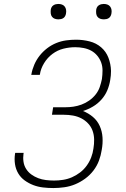

<svg xmlns="http://www.w3.org/2000/svg" viewBox="-20 -944 640 972"><path d="M250 8Q224 8 198 5Q172 2 148.5 -7Q125 -16 105 -30.5Q85 -45 72.5 -66Q60 -87 56 -112.5Q52 -138 56 -165L57 -170H100L99 -166Q96 -145 99 -125Q102 -105 112.5 -88.5Q123 -72 139 -60.5Q155 -49 173.5 -42Q192 -35 212.5 -32.5Q233 -30 254 -30Q276 -30 299 -33.5Q322 -37 344 -46.5Q366 -56 385.5 -71Q405 -86 419 -105.5Q433 -125 441.5 -147Q450 -169 453 -192Q457 -215 456.5 -238.5Q456 -262 448.5 -282.5Q441 -303 426 -319Q411 -335 391.5 -345Q372 -355 349.5 -359Q327 -363 304 -363H243L249 -401H310Q331 -401 351.5 -404Q372 -407 392.5 -414.5Q413 -422 431.5 -435Q450 -448 464 -465.5Q478 -483 485 -503.5Q492 -524 496 -544Q499 -566 499 -587.5Q499 -609 492 -628Q485 -647 472 -662.5Q459 -678 441.5 -687.5Q424 -697 403 -701Q382 -705 361 -705Q331 -705 301 -697.5Q271 -690 245.5 -671Q220 -652 203 -624Q186 -596 182 -567L181 -565H138L139 -568Q143 -592 153.5 -616.5Q164 -641 180.5 -662Q197 -683 218.5 -699.5Q240 -716 264.5 -726Q289 -736 314.5 -739.5Q340 -743 365 -743Q400 -743 433.5 -734.5Q467 -726 492 -704.5Q517 -683 529 -651.5Q541 -620 542 -585Q542 -573 541 -562Q540 -551 538 -539Q534 -513 523.5 -487.5Q513 -462 494 -440.5Q475 -419 450.5 -404.5Q426 -390 400 -382Q428 -371 450.5 -352Q473 -333 485 -306Q497 -279 499 -248Q501 -217 495 -185Q491 -158 481 -131Q471 -104 453 -80.5Q435 -57 411 -39.5Q387 -22 360.5 -11Q334 0 305.5 4Q277 8 250 8ZM506 -846Q496 -846 487.5 -849Q479 -852 473.5 -859Q468 -866 467 -875.5Q466 -885 467 -895Q468 -901 471 -907Q474 -913 480 -917Q486 -921 492.5 -922.5Q499 -924 505 -924Q515 -924 523.5 -921Q532 -918 537.5 -911Q543 -904 544.5 -894.5Q546 -885 544 -875Q543 -869 540 -863Q537 -857 531.5 -853Q526 -849 519 -847.5Q512 -846 506 -846ZM276 -846Q266 -846 257.5 -849Q249 -852 243.5 -859Q238 -866 237 -875.5Q236 -885 237 -895Q238 -901 241 -907Q244 -913 250 -917Q256 -921 262.5 -922.5Q269 -924 275 -924Q285 -924 293.5 -921Q302 -918 307.5 -911Q313 -904 314.5 -894.5Q316 -885 314 -875Q313 -869 310 -863Q307 -857 301.5 -853Q296 -849 289 -847.5Q282 -846 276 -846Z"/></svg>

Font: Iosevka Aile XLt Obl
Style: Regular
Weight: 200
Italic angle: -9°
Designer: Belleve Invis
Foundry: Belleve Invis
Version: Version 31.1.0; ttfautohint (v1.8.4)